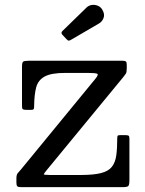

<svg xmlns="http://www.w3.org/2000/svg" viewBox="-20 -770 595 790"><path d="M248.5 -470H338.5Q370 -470 378.8 -467Q387.5 -464 373 -446.5L66.5 -73Q60 -65 53.8 -58.5Q47.5 -52 47.5 -36.5V-18Q47.5 -7.5 51 -3.8Q54.5 0 65.5 0H484.5Q504 0 508.2 -5Q512.5 -10 512.5 -30V-200Q512.5 -209.5 509 -211.8Q505.5 -214 495.5 -214H477Q469.5 -214 466 -212.8Q462.5 -211.5 462.5 -204Q462.5 -160.5 458.5 -131Q454.5 -101.5 440.2 -83.5Q426 -65.5 395.5 -57.8Q365 -50 311.5 -50H186.5Q159 -50 160.2 -53.5Q161.5 -57 173 -71L487 -452.5Q493.5 -460.5 497.5 -466.5Q501.5 -472.5 501.5 -488V-504.5Q501.5 -514.5 497.8 -517.2Q494 -520 484.5 -520H97.5Q80 -520 75.2 -516.2Q70.5 -512.5 70.5 -495V-333.5Q70.5 -323 74 -320.5Q77.5 -318 88.5 -318H108Q118 -318 119.2 -322.5Q120.5 -327 120.5 -335.5Q121 -380.5 128.8 -410.2Q136.5 -440 163.5 -455Q190.5 -470 248.5 -470ZM254 -608.5Q259.5 -602.5 263.2 -602.8Q267 -603 273.5 -607L387.5 -673.5Q400.5 -681 406.2 -696.2Q412 -711.5 401 -730Q394.5 -741.5 382.2 -746.5Q370 -751.5 357.2 -749.5Q344.5 -747.5 335 -738L237 -642.5Q229 -635 237 -626.5Z"/></svg>

Font: Besley
Style: Regular
Weight: 400
Designer: Owen Earl
Foundry: indestructible type*
Version: Version 4.000